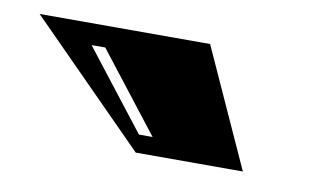

<svg xmlns="http://www.w3.org/2000/svg" viewBox="-38 -840 576 346"><g transform="rotate(10 250.0 -667.0)"><path d="M225 -559 11 -775H323L421 -559ZM113 -736 225 -592H250L138 -736Z"/></g></svg>

Font: J.M. Nexus Grotesque
Style: Regular
Weight: 900
Designer: deFharo
Foundry: deFharo
Version: Version 3.003